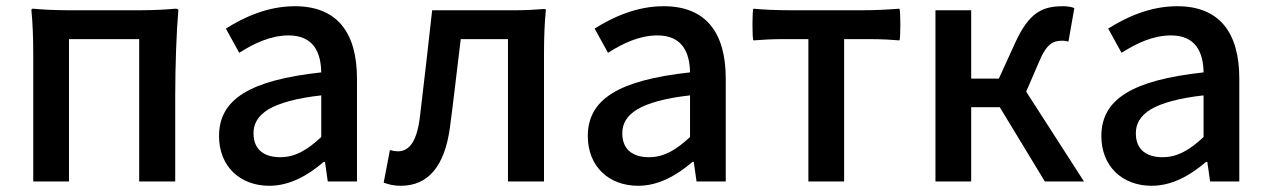

<svg xmlns="http://www.w3.org/2000/svg" viewBox="-20 -584 4085 618"><path d="M87 -275V0H202V-458H428V0H544V-276C544 -369 548 -483 554 -551C554 -553 554 -556 544 -556C516 -553 468 -551 430 -551H315H201C163 -551 115 -553 87 -556C85 -556 81 -556 81 -551C85 -517 87 -459 87 -413V-275Z M1129 -248V-331C1129 -478 1066 -564 929 -564C841 -564 764 -528 707 -492L750 -414C797 -444 851 -470 909 -470C990 -470 1013 -414 1014 -351C785 -326 685 -265 685 -146C685 -49 752 14 847 14C913 14 972 -20 1022 -63H1026L1035 0H1129V-165ZM844 -232C878 -252 933 -268 1014 -277V-210V-143C969 -101 930 -78 882 -78C833 -78 796 -100 796 -155C796 -186 810 -211 844 -232Z M1731 -275V-413C1731 -459 1733 -517 1737 -551C1737 -553 1737 -555 1731 -555C1709 -553 1671 -551 1641 -551H1551H1371C1358 -435 1345 -318 1331 -203C1321 -128 1297 -97 1261 -97C1251 -97 1243 -99 1235 -101L1215 4C1232 10 1248 14 1270 14C1359 14 1411 -50 1428 -172C1441 -268 1451 -363 1463 -458H1615V0H1731Z M2316 -248V-331C2316 -478 2253 -564 2116 -564C2028 -564 1951 -528 1894 -492L1937 -414C1984 -444 2038 -470 2096 -470C2177 -470 2200 -414 2201 -351C1972 -326 1872 -265 1872 -146C1872 -49 1939 14 2034 14C2100 14 2159 -20 2209 -63H2213L2222 0H2316V-165ZM2031 -232C2065 -252 2120 -268 2201 -277V-210V-143C2156 -101 2117 -78 2069 -78C2020 -78 1983 -100 1983 -155C1983 -186 1997 -211 2031 -232Z M2582 -229V0H2697V-458H2786C2817 -458 2853 -456 2875 -454C2879 -458 2879 -551 2875 -556C2836 -553 2797 -551 2758 -551H2640H2522C2483 -551 2434 -553 2405 -556C2401 -551 2401 -458 2405 -454C2434 -456 2463 -458 2493 -458H2582Z M2991 -275V0H3106V-239H3198L3343 0H3406H3469L3283 -289L3324 -384C3349 -445 3371 -453 3400 -453C3408 -453 3413 -452 3419 -450L3438 -558C3429 -562 3415 -564 3402 -564C3336 -564 3293 -545 3248 -447L3195 -331H3106V-551H2991Z M3969 -248V-331C3969 -478 3906 -564 3769 -564C3681 -564 3604 -528 3547 -492L3590 -414C3637 -444 3691 -470 3749 -470C3830 -470 3853 -414 3854 -351C3625 -326 3525 -265 3525 -146C3525 -49 3592 14 3687 14C3753 14 3812 -20 3862 -63H3866L3875 0H3969V-165ZM3684 -232C3718 -252 3773 -268 3854 -277V-210V-143C3809 -101 3770 -78 3722 -78C3673 -78 3636 -100 3636 -155C3636 -186 3650 -211 3684 -232Z"/></svg>

Font: GenSekiGothic2 TW M
Style: Regular
Weight: 500
Version: Version 2.100;PS 2.1;hotconv 16.6.51;makeotf.lib2.5.65220 DE